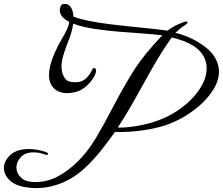

<svg xmlns="http://www.w3.org/2000/svg" viewBox="-46 -924 1141 983"><path d="M327 -450Q320 -449 312 -448Q304 -447 296 -447Q273 -447 251 -457Q229 -467 215 -492Q205 -511 205 -538Q205 -582 226 -634Q247 -686 275 -732Q284 -747 294.5 -768.5Q305 -790 309 -812Q260 -836 260 -873Q260 -881 264.5 -892.5Q269 -904 285 -904Q307 -904 318 -885Q329 -866 330 -839Q364 -826 412.5 -816.5Q461 -807 517 -800Q573 -793 628 -787.5Q683 -782 731 -777Q779 -772 812 -767Q827 -779 845 -789Q863 -799 887 -808Q901 -814 908 -814Q914 -814 914 -810Q914 -803 898 -793Q890 -789 878 -779Q866 -769 852 -756Q917 -740 969 -708Q1026 -674 1050.5 -636Q1075 -598 1075 -558Q1075 -512 1047 -466.5Q1019 -421 974 -382Q929 -343 875 -314.5Q821 -286 768 -273Q717 -260 665 -254Q613 -248 572 -248Q565 -248 557.5 -248Q550 -248 543 -249Q509 -201 473 -155.5Q437 -110 392 -67Q337 -15 272 12Q207 39 139 39Q117 39 96 36Q33 28 3.5 -1Q-26 -30 -26 -64Q-26 -101 7.5 -131Q41 -161 102 -161Q121 -161 142.5 -157.5Q164 -154 188 -146Q200 -142 200 -135Q200 -131 194 -131Q188 -131 184 -133Q168 -139 153.5 -141.5Q139 -144 126 -144Q83 -144 60.5 -119.5Q38 -95 38 -66Q38 -38 61 -15Q84 8 134 8Q197 8 250.5 -21Q304 -50 352 -97Q403 -147 445 -217.5Q487 -288 528.5 -368.5Q570 -449 619 -531Q668 -613 732 -685Q747 -702 760 -716.5Q773 -731 785 -743Q740 -749 679.5 -753Q619 -757 554 -762.5Q489 -768 430 -777.5Q371 -787 329 -803Q325 -777 318 -753.5Q311 -730 306 -719Q293 -687 281 -650Q269 -613 269 -584Q269 -552 282 -530Q290 -515 303.5 -509Q317 -503 343 -503Q353 -503 365 -506Q387 -512 403.5 -532Q420 -552 427 -570Q429 -574 434 -575.5Q439 -577 442 -573Q446 -569 446 -563Q446 -547 430 -522Q414 -497 387.5 -476Q361 -455 327 -450ZM557 -271Q595 -270 642 -277Q689 -284 736 -298Q814 -322 876.5 -367Q939 -412 975.5 -467Q1012 -522 1012 -575Q1012 -607 996.5 -636Q981 -665 946 -688Q923 -703 894 -714Q865 -725 833 -732Q782 -660 737.5 -582Q693 -504 649.5 -425Q606 -346 557 -271Z"/></svg>

Font: Great Vibes
Style: Regular
Weight: 400
Designer: Robert E. Leuschke, Viktoriya Grabowska, Viviana Monsalve, Eben Sorkin
Foundry: Robert E. Leuschke
Version: Version 1.103; ttfautohint (v1.8.4.7-5d5b)